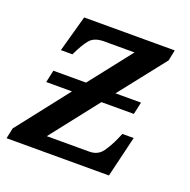

<svg xmlns="http://www.w3.org/2000/svg" viewBox="-102 -635 728 735"><g transform="rotate(20 261.5 -268.0)"><path d="M-1 0 8 -43 173 -254H68L79 -304H212L347 -476H223Q183 -476 165 -454Q147 -432 128 -392L126 -388H79L120 -536H489L480 -492L332 -304H436L425 -254H293L141 -60H314Q349 -60 367.5 -86Q386 -112 400 -144L410 -167H456L416 0Z"/></g></svg>

Font: Noto Serif Medium
Style: Italic
Weight: 500
Italic angle: -12°
Designer: Monotype Design Team
Foundry: Monotype Imaging Inc.
Version: Version 2.014; ttfautohint (v1.8.4.7-5d5b)